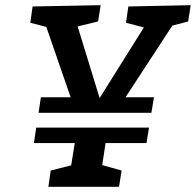

<svg xmlns="http://www.w3.org/2000/svg" viewBox="-20 -722 757 742"><path d="M717 -702 707 -639 646 -623 465 -346H575L565 -286H129L138 -346H253L159 -618L97 -634L106 -697L369 -702L359 -639L280 -620L365 -343L536 -616L467 -634L476 -697ZM269 -169H111L120 -229H556L546 -169H388L375 -84L450 -63L440 0H167L176 -63L255 -83Z"/></svg>

Font: Bitter Pro SemiBold
Style: Italic
Weight: 600
Italic angle: -9°
Designer: Sol Matas, and Bitter project Authors
Foundry: Sol Matas
Version: Version 1.010